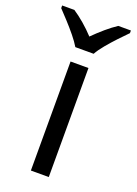

<svg xmlns="http://www.w3.org/2000/svg" viewBox="-186 -826 631 887"><g transform="rotate(20 129.0 -383.0)"><path d="M173 0H85V-536H173ZM83 -606Q70 -628 48 -655Q26 -682 2 -708Q-22 -734 -40 -753V-766H20Q46 -749 74 -725Q102 -701 127 -674Q154 -701 182 -725Q210 -749 236 -766H298V-753Q279 -734 254.5 -708Q230 -682 207.5 -655Q185 -628 173 -606Z"/></g></svg>

Font: Noto Sans
Style: Regular
Weight: 400
Designer: Monotype Design Team
Foundry: Monotype Imaging Inc.
Version: Version 1.902